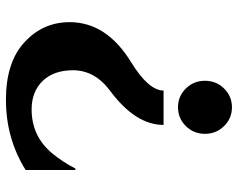

<svg xmlns="http://www.w3.org/2000/svg" viewBox="-97 -690 797 643"><g transform="rotate(-90 301.5 -368.5)"><path d="M326.7 -16.6Q300.8 9.8 263.7 9.8Q226.6 9.8 200.7 -16.6Q174.8 -43 174.8 -80.6Q174.8 -118.2 200.7 -144.5Q226.6 -170.9 263.7 -170.9Q300.8 -170.9 326.7 -144.5Q352.5 -118.2 352.5 -80.6Q352.5 -43 326.7 -16.6ZM289.1 -747.1Q414.6 -747.1 481.4 -685.1Q548.8 -623.5 548.8 -533.7Q548.8 -410.2 415 -328.1Q319.8 -269.5 319.8 -219.2H204.6Q204.6 -313 318.4 -397.9Q387.7 -449.2 387.7 -522.5Q387.7 -586.4 352.5 -623.5Q316.4 -661.1 256.8 -661.1Q167.5 -661.1 110.4 -593.3Q80.6 -557.6 58.6 -514.6H53.7V-681.2Q159.2 -747.1 289.1 -747.1Z"/></g></svg>

Font: Classica
Style: Bold
Weight: 700
Designer: Wojciech Kalinowski "wmk69" (wmk69@o2.pl)
Foundry: Wojciech Kalinowski "wmk69" (wmk69@o2.pl)
Version: Version 2.1.1; 2021-05-14